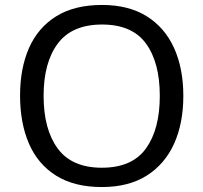

<svg xmlns="http://www.w3.org/2000/svg" viewBox="-20 -745 821 775"><path d="M720 -358Q720 -247 682.5 -164.5Q645 -82 572 -36Q499 10 391 10Q280 10 206.5 -36Q133 -82 97 -165Q61 -248 61 -359Q61 -469 97 -551Q133 -633 206.5 -679Q280 -725 392 -725Q499 -725 572 -679.5Q645 -634 682.5 -551.5Q720 -469 720 -358ZM156 -358Q156 -223 213 -145.5Q270 -68 391 -68Q513 -68 569 -145.5Q625 -223 625 -358Q625 -493 569 -569.5Q513 -646 392 -646Q271 -646 213.5 -569.5Q156 -493 156 -358Z"/></svg>

Font: RS Noto Sans
Style: Regular
Weight: 400
Designer: Monotype Design Team
Foundry: Monotype Imaging Inc.
Version: Version 3.10